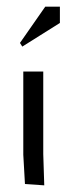

<svg xmlns="http://www.w3.org/2000/svg" viewBox="-20 -555 200 577"><path d="M47 -415 40 -426 116 -535H160V-486ZM50 -340H110V-92L113 2L55 -2L50 -90Z"/></svg>

Font: Glametrix
Style: Regular
Weight: 500
Designer: gluk
Foundry: gluk
Version: Version 0.40